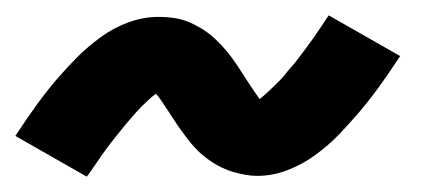

<svg xmlns="http://www.w3.org/2000/svg" viewBox="-28 -421 548 250"><path d="M85 -191 -8 -244Q7 -267 20.5 -285.5Q34 -304 47 -319Q60 -334 73 -347Q86 -360 103 -372.5Q120 -385 139.5 -392Q159 -399 178 -399Q191 -399 202 -397Q213 -395 224 -389.5Q235 -384 243 -378Q251 -372 259.5 -363Q268 -354 274.5 -345Q281 -336 286 -328Q291 -320 298 -309.5Q305 -299 310 -292Q314 -295 320 -300.5Q326 -306 329.5 -309.5Q333 -313 336.5 -316.5Q340 -320 343.5 -324.5Q347 -329 351.5 -334Q356 -339 360.5 -345Q365 -351 369.5 -357Q374 -363 379 -370Q384 -377 389 -384.5Q394 -392 400 -401L493 -348Q478 -325 464.5 -306.5Q451 -288 438 -273Q425 -258 412.5 -245Q400 -232 383 -219.5Q366 -207 346.5 -199.5Q327 -192 307 -192Q299 -192 291 -193.5Q283 -195 276 -197Q269 -199 261.5 -202.5Q254 -206 248 -210Q242 -214 236.5 -218.5Q231 -223 225.5 -229Q220 -235 215.5 -241Q211 -247 207 -252.5Q203 -258 199.5 -263.5Q196 -269 191 -276.5Q186 -284 182 -290Q178 -296 175 -299Q172 -297 165.5 -291Q159 -285 156 -282Q153 -279 149.5 -275Q146 -271 142 -266.5Q138 -262 134 -257Q130 -252 125.5 -246.5Q121 -241 116 -234.5Q111 -228 106 -221Q101 -214 96 -206.5Q91 -199 85 -191Z"/></svg>

Font: Iosevka SS04 Oblique
Style: Bold
Weight: 700
Italic angle: -9°
Monospace: yes
Designer: Belleve Invis
Foundry: Belleve Invis
Version: Version 19.0.0; ttfautohint (v1.8.4)